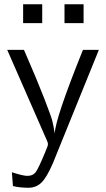

<svg xmlns="http://www.w3.org/2000/svg" viewBox="-20 -680 501 905"><path d="M284 -571V-660H374V-571ZM89 -571V-660H179V-571ZM14 -445H93Q157 -298 189 -215Q221 -132 226.5 -110.5Q232 -89 238 -50Q240 -120 371 -445H446L229 90Q200 157 175 181Q150 205 114 205Q73 205 41 197L36 132Q89 149 109 149Q136 149 149.5 129.5Q163 110 191 42Q198 25 202 15Q206 6 206 -1Q206 -8 201 -18Z"/></svg>

Font: CMU Sans Serif
Style: Medium
Weight: 500
Version: Version 0.7.0